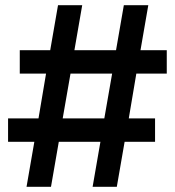

<svg xmlns="http://www.w3.org/2000/svg" viewBox="-20 -718 672 738"><path d="M366 -173H206L176 0H82L112 -173H11V-263H128L157 -435H56V-525H173L203 -698H296L266 -525H426L456 -698H550L520 -525H621V-435H504L475 -263H576V-173H459L429 0H336ZM381 -263 411 -435H251L221 -263Z"/></svg>

Font: IBM Plex Sans KR
Style: Bold
Weight: 700
Designer: Mike Abbink; Paul van der Laan; Pieter van Rosmalen; Wujin Sim; Chorong Kim; Dohee Lee;
Foundry: Sandoll Inc.
Version: Version 1.001